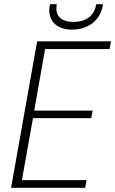

<svg xmlns="http://www.w3.org/2000/svg" viewBox="-20 -900 552 920"><path d="M33 0H388L395 -37H85L138 -334H417L424 -370H144L196 -665H505L512 -702H158ZM216 -851C216 -798 253 -758 325 -758C408 -758 461 -808 472 -871L473 -880H441C432 -825 394 -795 331 -795C278 -795 250 -819 250 -860C250 -864 251 -871 252 -880H220L218 -871C217 -862 216 -855 216 -851Z"/></svg>

Font: Momo Neue ExtLt
Style: Italic
Weight: 200
Italic angle: -10°
Designer: Ninad Kale (Devanagari), Jonny Pinhorn (Latin)
Foundry: Indian Type Foundry
Version: 4.004